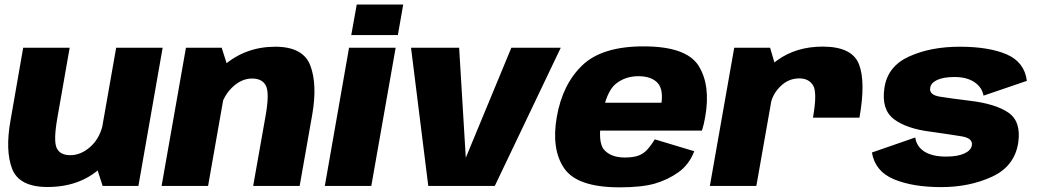

<svg xmlns="http://www.w3.org/2000/svg" viewBox="-20 -798 4452 824"><path d="M420.5 0H574L678 -593H478.5L390.5 -93ZM279 -593H79.5L25 -280.5Q2 -152 32 -73.8Q62 4.5 184 4.5Q322.5 4.5 411.5 -77.2Q500.5 -159 514.5 -240L424 -276.5Q412 -209 370.5 -170.5Q329 -132 281.5 -132Q237.5 -132 223.2 -163Q209 -194 226 -291Z M673.5 0H873L961 -500L931.5 -593H778ZM1066.5 0H1266L1320 -306Q1342.5 -435 1312 -516.2Q1281.5 -597.5 1161.5 -597.5Q1033 -597.5 939.2 -515.8Q845.5 -434 831 -353L921 -312Q933 -379.5 973.8 -420.2Q1014.5 -461 1062 -461Q1105.5 -461 1121.2 -430Q1137 -399 1120 -302Z M1374 0H1573.5L1678 -593H1478ZM1511 -778.5 1487.5 -647.5H1687.5L1710.5 -778.5Z M1818 0H2103.5L2386.5 -593H2174.5L1979 -121L1950.5 -593H1744Z M2639 6 2661.5 -122Q2603 -122 2573.2 -154.5Q2543.5 -187 2562.5 -296Q2581.5 -405 2622.5 -438Q2663.5 -471 2719.5 -471Q2776 -471 2802.8 -441.5Q2829.5 -412 2816.5 -340.5L2826 -357H2556L2535 -237.5H2992.5Q3001 -263.5 3006.5 -296Q3030.5 -432.5 2978 -515.8Q2925.5 -599 2742 -599Q2563.5 -599 2478.8 -517.5Q2394 -436 2369.5 -296Q2345.5 -157.5 2401.2 -75.8Q2457 6 2639 6ZM2661.5 -122 2639 6Q2734.5 6 2790.5 -10.2Q2846.5 -26.5 2892 -59Q2937.5 -91.5 2959.5 -149L2790 -200Q2774 -173.5 2757.5 -155.5Q2741 -137.5 2718.8 -129.8Q2696.5 -122 2661.5 -122Z M3469 -293H3668.5Q3696 -448.5 3666 -523.2Q3636 -598 3510.5 -598Q3397 -598 3315.2 -539Q3233.5 -480 3217.5 -392.5L3287 -349.5Q3294.5 -393 3329 -427.2Q3363.5 -461.5 3410.5 -461.5Q3451.5 -461.5 3469.8 -431Q3488 -400.5 3469 -293ZM3026.5 0H3226L3313.5 -496L3285 -593H3131Z M4019 5Q4141 5 4237.8 -39.8Q4334.5 -84.5 4350 -186Q4363 -277 4307.2 -315Q4251.5 -353 4139 -366Q4061.5 -375.5 4014.5 -383Q3967.5 -390.5 3972 -420Q3974.5 -442 4001.8 -454.8Q4029 -467.5 4077 -467.5Q4129 -467.5 4161.8 -445.5Q4194.5 -423.5 4201 -387.5L4387 -451Q4376.5 -532 4300 -564.8Q4223.5 -597.5 4098.5 -597.5Q3974 -597.5 3881.5 -555.5Q3789 -513.5 3775.5 -420Q3762 -328 3816.2 -286.8Q3870.5 -245.5 3976 -232.5Q4057.5 -221 4106.5 -213Q4155.5 -205 4151 -174.5Q4147.5 -152.5 4118.5 -139.2Q4089.5 -126 4040.5 -126Q3981 -126 3947.2 -147.5Q3913.5 -169 3908 -208L3722 -143.5Q3735.5 -62.5 3816.2 -28.8Q3897 5 4019 5Z"/></svg>

Font: Anybody UltraCondensed Thin ExtraBold
Style: Italic
Weight: 800
Italic angle: -10°
Version: Version 1.111